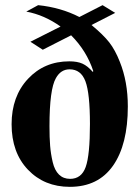

<svg xmlns="http://www.w3.org/2000/svg" viewBox="-20 -711 540 745"><path d="M427 -661 335 -614Q381 -576 404 -546.5Q427 -517 445 -471Q476 -394 476 -298Q476 -150 418.5 -68Q361 14 251 14Q152 14 88.5 -52.5Q25 -119 25 -229Q25 -337 88.5 -405Q152 -473 249 -473Q280 -473 300 -464Q320 -455 340 -432L342 -435Q316 -514 256 -574L146 -518L98 -549L215 -608Q152 -653 82 -666L128 -691Q216 -682 288 -645L378 -691ZM329 -230Q329 -349 311.5 -395.5Q294 -442 250 -442Q216 -442 197 -408Q172 -365 172 -221Q172 -177 174.5 -145.5Q177 -114 184.5 -82Q192 -50 209 -33.5Q226 -17 252 -17Q296 -17 312.5 -63Q329 -109 329 -230Z"/></svg>

Font: STIX MathJax Main
Style: Bold
Weight: 700
Designer: MicroPress Inc., with final additions and corrections provided by Coen Hoffman, Elsevier (retired)
Version: Version 1.1.1